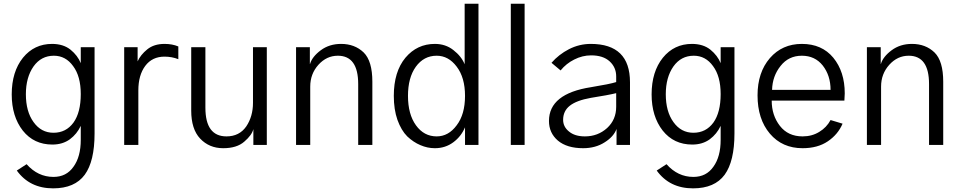

<svg xmlns="http://www.w3.org/2000/svg" viewBox="-20 -779 5162 1032"><path d="M119.1 -272.5Q119.1 -179.7 160.2 -123Q201.2 -65.4 267.6 -65.4Q335 -65.4 375 -120.1Q414.1 -174.8 414.1 -273.4Q414.1 -369.1 373 -423.8Q333 -479.5 269.5 -479.5Q201.2 -479.5 160.2 -421.9Q119.1 -363.3 119.1 -272.5ZM43 -271.5Q43 -393.6 103.5 -468.8Q164.1 -543 259.8 -543Q320.3 -543 359.4 -511.7Q397.5 -480.5 414.1 -439.5Q414.1 -467.8 414.1 -525.4Q432.6 -525.4 488.3 -525.4Q488.3 -409.2 488.3 -61.5Q488.3 87.9 435.5 160.2Q381.8 233.4 265.6 233.4Q139.6 233.4 70.3 137.7Q87.9 126 123 103.5Q183.6 171.9 267.6 171.9Q336.9 171.9 375 117.2Q414.1 63.5 414.1 -27.3Q414.1 -52.7 414.1 -102.5Q393.6 -58.6 355.5 -30.3Q316.4 -2 261.7 -2Q162.1 -2 102.5 -77.1Q43 -153.3 43 -271.5Z M647.5 0Q647.5 -130.9 647.5 -525.4Q665 -525.4 719.7 -525.4Q719.7 -505.9 719.7 -449.2Q735.4 -484.4 771.5 -513.7Q807.6 -543 864.3 -543Q906.2 -543 938.5 -529.3Q938.5 -506.8 938.5 -460.9Q903.3 -474.6 864.3 -474.6Q797.9 -474.6 760.7 -424.8Q723.6 -375 723.6 -293Q723.6 -195.3 723.6 0Q705.1 0 647.5 0Z M1007.8 -184.6Q1007.8 -269.5 1007.8 -525.4Q1026.4 -525.4 1084 -525.4Q1084 -444.3 1084 -200.2Q1084 -45.9 1197.3 -45.9Q1266.6 -45.9 1303.7 -99.6Q1339.8 -153.3 1339.8 -226.6Q1339.8 -326.2 1339.8 -525.4Q1358.4 -525.4 1414.1 -525.4Q1414.1 -393.6 1414.1 0Q1395.5 0 1341.8 0Q1341.8 -21.5 1341.8 -85Q1334 -52.7 1293 -17.6Q1252.9 17.6 1179.7 17.6Q1104.5 17.6 1055.7 -34.2Q1007.8 -85 1007.8 -184.6Z M1571.3 0Q1571.3 -130.9 1571.3 -525.4Q1589.8 -525.4 1645.5 -525.4Q1645.5 -502.9 1645.5 -435.5Q1645.5 -435.5 1646.5 -435.5Q1658.2 -474.6 1704.1 -508.8Q1750 -543 1813.5 -543Q1886.7 -543 1934.6 -497.1Q1981.4 -451.2 1981.4 -339.8Q1981.4 -226.6 1981.4 0Q1962.9 0 1905.3 0Q1905.3 -82 1905.3 -327.1Q1905.3 -479.5 1795.9 -479.5Q1735.4 -479.5 1691.4 -430.7Q1647.5 -381.8 1647.5 -313.5Q1647.5 -209 1647.5 0Q1628.9 0 1571.3 0Z M2096.7 -263.7Q2096.7 -393.6 2159.2 -468.8Q2221.7 -543 2317.4 -543Q2375 -543 2417 -509.8Q2460 -476.6 2477.5 -433.6Q2477.5 -542 2477.5 -758.8Q2496.1 -758.8 2551.8 -758.8Q2551.8 -569.3 2551.8 0Q2534.2 0 2479.5 0Q2479.5 -23.4 2479.5 -94.7Q2459 -45.9 2417 -14.6Q2374 17.6 2317.4 17.6Q2277.3 17.6 2239.3 1Q2202.1 -14.6 2168.9 -45.9Q2136.7 -78.1 2116.2 -134.8Q2096.7 -190.4 2096.7 -263.7ZM2172.9 -263.7Q2172.9 -165 2215.8 -105.5Q2258.8 -45.9 2327.1 -45.9Q2390.6 -45.9 2434.6 -105.5Q2479.5 -164.1 2479.5 -263.7Q2479.5 -362.3 2434.6 -420.9Q2390.6 -479.5 2327.1 -479.5Q2257.8 -479.5 2214.8 -419.9Q2172.9 -361.3 2172.9 -263.7Z M2725.6 0Q2725.6 -189.5 2725.6 -758.8Q2744.1 -758.8 2799.8 -758.8Q2799.8 -569.3 2799.8 0Q2781.2 0 2725.6 0Z M3006.8 -134.8Q3006.8 -97.7 3038.1 -72.3Q3069.3 -45.9 3124 -45.9Q3193.4 -45.9 3243.2 -90.8Q3292 -135.7 3292 -205.1Q3292 -229.5 3292 -278.3Q3249 -267.6 3155.3 -252.9Q3079.1 -239.3 3043 -210.9Q3006.8 -182.6 3006.8 -134.8ZM2930.7 -128.9Q2930.7 -275.4 3157.2 -310.5Q3258.8 -327.1 3292 -337.9Q3292 -347.7 3292 -368.2Q3292 -417 3256.8 -449.2Q3221.7 -481.4 3157.2 -481.4Q3110.4 -481.4 3066.4 -459Q3023.4 -437.5 2993.2 -400.4Q2976.6 -414.1 2944.3 -441.4Q2983.4 -486.3 3038.1 -514.6Q3093.8 -543 3155.3 -543Q3366.2 -543 3366.2 -336.9Q3366.2 -224.6 3366.2 0Q3348.6 0 3293.9 0Q3293.9 -21.5 3293.9 -85.9Q3278.3 -43.9 3229.5 -13.7Q3180.7 17.6 3114.3 17.6Q3027.3 17.6 2978.5 -23.4Q2930.7 -64.5 2930.7 -128.9Z M3558.6 -272.5Q3558.6 -179.7 3599.6 -123Q3640.6 -65.4 3707 -65.4Q3774.4 -65.4 3814.5 -120.1Q3853.5 -174.8 3853.5 -273.4Q3853.5 -369.1 3812.5 -423.8Q3772.5 -479.5 3709 -479.5Q3640.6 -479.5 3599.6 -421.9Q3558.6 -363.3 3558.6 -272.5ZM3482.4 -271.5Q3482.4 -393.6 3543 -468.8Q3603.5 -543 3699.2 -543Q3759.8 -543 3798.8 -511.7Q3836.9 -480.5 3853.5 -439.5Q3853.5 -467.8 3853.5 -525.4Q3872.1 -525.4 3927.7 -525.4Q3927.7 -409.2 3927.7 -61.5Q3927.7 87.9 3875 160.2Q3821.3 233.4 3705.1 233.4Q3579.1 233.4 3509.8 137.7Q3527.3 126 3562.5 103.5Q3623 171.9 3707 171.9Q3776.4 171.9 3814.5 117.2Q3853.5 63.5 3853.5 -27.3Q3853.5 -52.7 3853.5 -102.5Q3833 -58.6 3794.9 -30.3Q3755.9 -2 3701.2 -2Q3601.6 -2 3542 -77.1Q3482.4 -153.3 3482.4 -271.5Z M4051.8 -266.6Q4051.8 -389.6 4118.2 -466.8Q4184.6 -543 4290 -543Q4397.5 -543 4459 -468.8Q4520.5 -393.6 4520.5 -277.3Q4520.5 -263.7 4518.6 -238.3Q4388.7 -238.3 4127.9 -238.3Q4127.9 -159.2 4171.9 -102.5Q4215.8 -45.9 4293.9 -45.9Q4344.7 -45.9 4383.8 -70.3Q4422.9 -93.8 4444.3 -133.8Q4465.8 -127 4508.8 -114.3Q4484.4 -56.6 4429.7 -19.5Q4375 17.6 4293.9 17.6Q4184.6 17.6 4118.2 -60.5Q4051.8 -138.7 4051.8 -266.6ZM4129.9 -295.9Q4209 -295.9 4444.3 -295.9Q4444.3 -373 4402.3 -426.8Q4360.4 -479.5 4290 -479.5Q4218.8 -479.5 4175.8 -424.8Q4131.8 -370.1 4129.9 -295.9Z M4639.6 0Q4639.6 -130.9 4639.6 -525.4Q4658.2 -525.4 4713.9 -525.4Q4713.9 -502.9 4713.9 -435.5Q4713.9 -435.5 4714.8 -435.5Q4726.6 -474.6 4772.5 -508.8Q4818.4 -543 4881.8 -543Q4955.1 -543 5002.9 -497.1Q5049.8 -451.2 5049.8 -339.8Q5049.8 -226.6 5049.8 0Q5031.2 0 4973.6 0Q4973.6 -82 4973.6 -327.1Q4973.6 -479.5 4864.3 -479.5Q4803.7 -479.5 4759.8 -430.7Q4715.8 -381.8 4715.8 -313.5Q4715.8 -209 4715.8 0Q4697.3 0 4639.6 0Z"/></svg>

Font: Gothic A1
Style: Regular
Weight: 400
Designer: HanYang I&C Co.,Ltd.
Version: Version 2.50